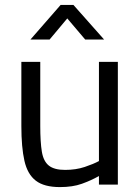

<svg xmlns="http://www.w3.org/2000/svg" viewBox="-20 -752 572 782"><path d="M224 10Q160 10 126 -16Q92 -42 79.5 -97Q67 -152 67 -239V-500H144V-239Q144 -173 150.5 -134Q157 -95 179 -77.5Q201 -60 245 -60Q289 -60 325 -72Q361 -84 383 -96V-500H460V0H383V-35Q351 -17 313.5 -3.5Q276 10 224 10ZM104 -591 227 -732H279L404 -591H327L254 -677L182 -591Z"/></svg>

Font: Cairo Play
Style: Regular
Weight: 400
Designer: Mohamed Gaber, Accademia di Belle Arti di Urbino
Foundry: Kief Type Foundry, Accademia di Belle Arti di Urbino
Version: Version 3.119